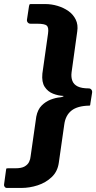

<svg xmlns="http://www.w3.org/2000/svg" viewBox="-62 -762 475 947"><path d="M-28 165Q-35 165 -39 159.5Q-43 154 -42 148L-32 75Q-31 69 -29.5 68.5Q-28 68 -21 68H14Q44 68 59.5 59Q75 50 81.5 36.5Q88 23 89 9L117 -187Q124 -222 143.5 -241.5Q163 -261 187.5 -270.5Q212 -280 235 -282Q243 -283 248.5 -285.5Q254 -288 250 -289Q225 -290 199.5 -300Q174 -310 158.5 -333.5Q143 -357 147 -399L175 -597Q179 -626 169 -635.5Q159 -645 121 -645H89Q80 -645 75 -651Q70 -657 71 -665L81 -731Q83 -740 84.5 -741Q86 -742 95 -742H161Q192 -742 222 -733Q252 -724 275.5 -707.5Q299 -691 311.5 -665.5Q324 -640 319 -607L291 -405Q288 -381 295 -363Q302 -345 321.5 -335.5Q341 -326 376 -326Q384 -326 389 -319.5Q394 -313 392 -303L384 -253Q383 -243 382 -242Q381 -241 379 -241Q320 -240 290.5 -216.5Q261 -193 255 -148L228 41Q222 84 193 111.5Q164 139 124 152Q84 165 44 165H-28Z"/></svg>

Font: Libre Franklin Thin ExtraBold
Style: Italic
Weight: 800
Italic angle: -8°
Version: Version 2.000